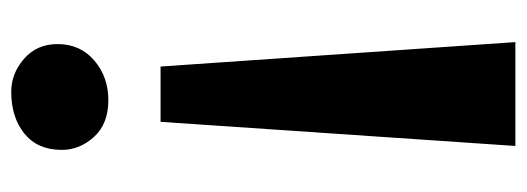

<svg xmlns="http://www.w3.org/2000/svg" viewBox="-318 -470 938 342"><g transform="rotate(-90 151.0 -299.0)"><path d="M62 150 105 -482H203.5L247 150ZM158.5 -748Q191 -748 217.2 -725.2Q243.5 -702.5 243.5 -665.5Q243.5 -625 214.2 -600Q185 -575 143.5 -575Q101.5 -575 78.2 -600.5Q55 -626 55 -658Q55 -701 84 -724.5Q113 -748 158.5 -748Z"/></g></svg>

Font: Merriweather Light 18pt Black
Style: Regular
Weight: 900
Version: Version 2.100